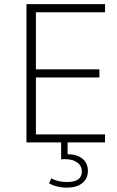

<svg xmlns="http://www.w3.org/2000/svg" viewBox="-20 -678 558 914"><path d="M398.4 135.7Q398.4 172.9 371.3 194.1Q344.2 215.3 297.9 215.3Q252 215.3 213.4 195.3L224.1 171.4Q255.9 188.5 299.3 188.5Q369.6 188.5 369.6 138.7Q369.6 111.3 347.7 95.5Q325.7 79.6 288.6 79.6Q284.7 79.6 280 79.8Q275.4 80.1 271 80.6V-0.5H301.8V56.2Q346.7 56.2 372.6 77.4Q398.4 98.6 398.4 135.7ZM480 -38.1V0H106V-658.2H480V-619.6H150.9V-348.1H453.1V-309.1H150.9V-38.1Z"/></svg>

Font: Estedad-FD ExtraLight
Style: Regular
Weight: 200
Designer: Amin Abedi
Version: Version 7.3